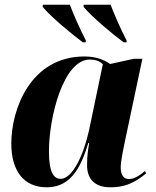

<svg xmlns="http://www.w3.org/2000/svg" viewBox="-20 -786 661 816"><path d="M332 -606H344L345 -614C321 -660 291 -727 277 -766H162L161 -757C193 -718 278 -646 332 -606ZM506 -606H518V-614C494 -660 465 -726 450 -766H336L335 -757C367 -718 451 -646 506 -606ZM178 10C264 10 317 -47 355 -178H359C354 -149 350 -123 350 -84C350 -21 387 10 449 10C525 10 564 -20 601 -49L596 -59C577 -43 552 -25 528 -25C507 -25 493 -41 493 -74C493 -103 505 -156 510 -181L585 -536H548L448 -514C423 -532 387 -546 339 -546C110 -546 28 -322 28 -176C28 -60 81 10 178 10ZM238 -26C208 -26 188 -54 188 -143C188 -287 249 -533 362 -533C384 -533 403 -527 417 -513L359 -235C336 -128 288 -26 238 -26Z"/></svg>

Font: Noto Serif Display SemiCondensed ExtraBold
Style: Italic
Weight: 800
Width: 4
Italic angle: -12°
Designer: Monotype Design Team
Foundry: Monotype Imaging Inc.
Version: Version 2.009